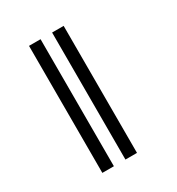

<svg xmlns="http://www.w3.org/2000/svg" viewBox="-166 -794 832 900"><g transform="rotate(-30 250.0 -344.0)"><path d="M125 -687.5V0H187.5V-687.5ZM250 -687.5V0H312.5V-687.5Z"/></g></svg>

Font: Unifont
Style: Regular
Weight: 500
Version: Version 13.0.05